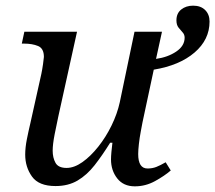

<svg xmlns="http://www.w3.org/2000/svg" viewBox="-20 -648 760 678"><path d="M456 10Q416 10 394 -18Q372 -46 372 -85Q372 -96 373.5 -112Q375 -128 377 -144H369Q341 -99 314 -64.5Q287 -30 254 -10.5Q221 9 176 9Q117 9 93 -24.5Q69 -58 69 -102Q69 -127 75 -157Q81 -187 87 -212L126 -387Q129 -401 132 -422Q135 -443 135 -447Q135 -477 114.5 -485.5Q94 -494 65 -494H57L66 -536H252L186 -237Q180 -210 173 -174Q166 -138 166 -116Q166 -91 176 -73Q186 -55 215 -55Q242 -55 271 -75.5Q300 -96 327 -130Q354 -164 374 -205Q394 -246 403 -287L455 -536H552L531 -440Q573 -446 602.5 -466Q632 -486 632 -515Q632 -526 625 -533.5Q618 -541 610.5 -550.5Q603 -560 603 -576Q603 -601 620 -614.5Q637 -628 662 -628Q689 -628 704.5 -612.5Q720 -597 720 -572Q720 -508 667 -462.5Q614 -417 523 -402L483 -215Q481 -204 477 -183Q473 -162 470.5 -140Q468 -118 468 -104Q468 -53 501 -53Q518 -53 532 -58.5Q546 -64 565 -75L583 -46Q561 -27 527.5 -8.5Q494 10 456 10Z"/></svg>

Font: NotoSerif-Italic
Style: Regular
Weight: 400
Italic angle: -12°
Designer: Monotype Design Team
Foundry: Monotype Imaging Inc.
Version: Version 2.007; ttfautohint (v1.8) -l 8 -r 50 -G 200 -x 14 -D